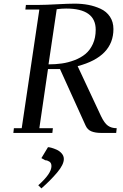

<svg xmlns="http://www.w3.org/2000/svg" viewBox="-20 -729 674 1053"><path d="M53.2 0 56.2 -25.9H99.1L195.8 -676.8H119.1L122.1 -702.1H196.8Q229 -702.1 292.5 -705.6Q356 -709 389.2 -709Q428.7 -709 463.9 -702.4Q499 -695.8 531.5 -680.9Q564 -666 583 -637.5Q602.1 -608.9 602.1 -569.8Q602.1 -418 405.8 -366.2L534.2 -91.8Q552.7 -53.2 572 -39.6Q591.3 -25.9 620.1 -25.9L617.2 0H534.2Q502.4 0 481 -8.8Q459.5 -17.6 449.2 -41L309.1 -350.1H243.2L195.8 -25.9H270L267.1 0ZM189.9 287.1Q262.2 223.1 262.2 182.1Q262.2 164.6 250.7 157.2Q239.3 149.9 228 149.9L207 138.2L243.2 78.1Q249.5 78.1 262.2 81.5Q274.9 85 290.8 92Q306.6 99.1 318.4 112.5Q330.1 126 330.1 143.1Q330.1 173.8 293.2 217.5Q256.3 261.2 207 304.2ZM246.1 -376Q284.7 -376 319.1 -380.9Q353.5 -385.7 388.4 -398.9Q423.3 -412.1 448.5 -432.9Q473.6 -453.6 489.3 -487.8Q504.9 -522 504.9 -565.9Q504.9 -682.1 342.8 -682.1Q330.1 -682.1 317.1 -681.2Q304.2 -680.2 297.9 -679.2L291 -678.2Z"/></svg>

Font: Dehuti
Style: Bold-Italic
Weight: 700
Version: Version 1.2